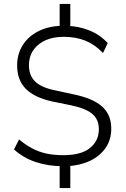

<svg xmlns="http://www.w3.org/2000/svg" viewBox="-20 -840 640 975"><path d="M283 115V-11L298 4Q227 4 163.5 -16.5Q100 -37 51 -81L77 -132Q109 -105 142.5 -87Q176 -69 214.5 -60.5Q253 -52 302 -52Q392 -52 437 -88.5Q482 -125 482 -184Q482 -233 449.5 -261Q417 -289 342 -305L244 -325Q154 -345 110.5 -389.5Q67 -434 67 -508Q67 -565 95 -610Q123 -655 174 -681Q225 -707 292 -709L283 -696V-820H337V-696L327 -708Q379 -707 433.5 -685.5Q488 -664 527 -621L503 -571Q462 -614 413.5 -633.5Q365 -653 304 -653Q224 -653 175.5 -613.5Q127 -574 127 -508Q127 -457 158 -426.5Q189 -396 256 -382L353 -361Q451 -341 498 -299.5Q545 -258 545 -187Q545 -130 516 -88.5Q487 -47 437.5 -23.5Q388 0 322 4L337 -12V115Z"/></svg>

Font: Nunito Sans 12pt Light
Style: Regular
Weight: 300
Designer: Vernon Adams
Foundry: Vernon Adams
Version: Version 3.101;gftools[0.9.27]